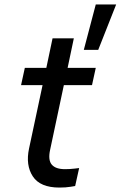

<svg xmlns="http://www.w3.org/2000/svg" viewBox="-20 -836 544 866"><path d="M358 -611 412 -816H504L423 -611ZM248 10Q161 10 128 -40.5Q95 -91 111 -166L172 -452H75L92 -530H189L217 -663H313L285 -530H412L395 -452H268L206 -160Q196 -114 213.5 -93.5Q231 -73 273 -73Q295 -73 316 -75.5Q337 -78 337 -78L319 3Q319 3 298 6.5Q277 10 248 10Z"/></svg>

Font: Be Vietnam Pro
Style: Italic
Weight: 400
Italic angle: -12°
Designer: Lam Bao, Tony Le, Vietanh Nguyen
Foundry: Yellow Type Foundry
Version: Version 1.002; ttfautohint (v1.8.3)